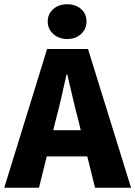

<svg xmlns="http://www.w3.org/2000/svg" viewBox="-28 -881 635 901"><path d="M-8 0 193 -651H385L587 0H418L338 -323Q325 -371 312.5 -426Q300 -481 288 -531H284Q273 -481 260.5 -426Q248 -371 235 -323L155 0ZM130 -147V-270H446V-147ZM287 -698Q248 -698 222 -721.5Q196 -745 196 -780Q196 -816 222 -838.5Q248 -861 287 -861Q327 -861 352.5 -838.5Q378 -816 378 -780Q378 -745 352.5 -721.5Q327 -698 287 -698Z"/></svg>

Font: Source Sans 3 ExtraLight ExtraBold
Style: Regular
Weight: 800
Version: Version 3.052;hotconv 1.1.0;makeotfexe 2.6.0